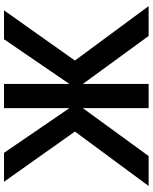

<svg xmlns="http://www.w3.org/2000/svg" viewBox="78 -838 760 956"><g transform="rotate(-90 458.0 -360.0)"><path d="M10 0H159L397.5 -327.5V0H518V-327.5L757 0H905.5L634.5 -367L884.5 -720H740.5L518 -394.5V-720H397.5V-394.5L175 -720H31L281 -367Z"/></g></svg>

Font: Eudonet
Style: Bold
Weight: 700
Designer: Mikhail Sharanda
Foundry: Mikhail Sharanda
Version: Version 4.503;Glyphs 3.1.2 (3151)